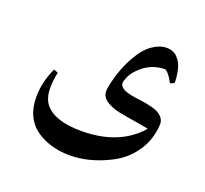

<svg xmlns="http://www.w3.org/2000/svg" viewBox="-102 -487 864 808"><g transform="rotate(20 329.5 -83.5)"><path d="M598 -56Q598 -29 588 6.5Q578 42 554 75Q518 126 458 155Q370 199 284 199Q237 199 196 186Q155 173 125 149Q69 103 69 14Q69 -51 100 -118L119 -111Q111 -71 111 -42Q111 5 132 32Q176 86 295 86Q385 86 452 57Q484 43 507 26Q530 9 541.5 -3Q553 -15 555 -19L438 -39Q400 -45 373 -59Q337 -77 337 -107Q337 -126 349 -169.5Q361 -213 382 -255Q414 -317 448.5 -341.5Q483 -366 515 -366Q547 -366 565 -345Q584 -325 590.5 -292.5Q597 -260 596 -238L578 -230Q568 -250 559.5 -260.5Q551 -271 546 -275Q541 -279 540 -279Q471 -279 422 -226Q406 -209 398 -190.5Q390 -172 390 -165Q390 -148 410 -137.5Q430 -127 483 -121Q553 -112 575.5 -95Q598 -78 598 -56Z"/></g></svg>

Font: Mirza
Style: Regular
Weight: 400
Designer: Arabic design by Kourosh Beigpour, Latin design by Eduardo Tunni, engineering by Lasse Fister
Version: Version 1.0010g